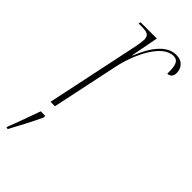

<svg xmlns="http://www.w3.org/2000/svg" viewBox="-266 -591 858 858"><g transform="rotate(45 163.0 -162.5)"><path d="M131 -442 38 0H66L133 -318C154 -415 211 -534 282 -534C305 -534 318 -520 318 -472C318 -467 318 -463 318 -458C336 -458 346 -471 346 -489C346 -516 331 -546 287 -546C229 -546 184 -488 151 -405H149L174 -536H71L69 -526H84C121 -526 138 -522 138 -492C138 -482 136 -465 131 -442ZM-19 213 -20 221H-11C10 183 47 113 66 71V61H37C20 109 -2 171 -19 213Z"/></g></svg>

Font: Noto Serif Display Condensed Thin
Style: Italic
Weight: 100
Width: 3
Italic angle: -12°
Designer: Monotype Design Team
Foundry: Monotype Imaging Inc.
Version: Version 2.009